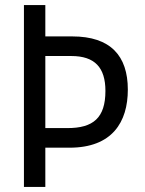

<svg xmlns="http://www.w3.org/2000/svg" viewBox="-20 -734 570 754"><path d="M74 0H158V-154H253C421 -154 482 -255 482 -382C482 -515 414 -591 264 -591H158V-714H74ZM245 -231H158V-514H260C352 -514 394 -469 394 -377C394 -271 346 -231 245 -231Z"/></svg>

Font: Noto Sans Mono Condensed
Style: Regular
Weight: 400
Width: 3
Designer: Monotype Design Team
Foundry: Monotype Imaging Inc.
Version: Version 2.014